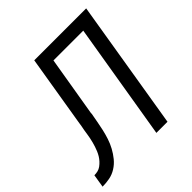

<svg xmlns="http://www.w3.org/2000/svg" viewBox="-229 -880 1025 1025"><g transform="rotate(-45 283.0 -367.5)"><path d="M-34 0 -22 -74Q-9 -74 4 -77Q17 -80 28.5 -88.5Q40 -97 49.5 -107.5Q59 -118 66 -129.5Q73 -141 78.5 -154Q84 -167 88 -179.5Q92 -192 95.5 -205Q99 -218 101.5 -231Q104 -244 106 -257Q108 -270 110 -283Q113 -296 115 -309Q117 -322 119 -335L185 -735H577L456 0H372L482 -662H257L200 -322Q200 -321 200 -319.5Q200 -318 200 -316Q195 -290 190.5 -264Q186 -238 180 -212Q174 -186 165.5 -160Q157 -134 143.5 -109Q130 -84 112 -62Q94 -40 70 -25Q46 -10 19 -5Q-8 0 -34 0Z"/></g></svg>

Font: Iosevka Curly Extended Oblique
Style: Regular
Weight: 400
Width: 7
Italic angle: -9°
Monospace: yes
Designer: Belleve Invis
Foundry: Belleve Invis
Version: Version 11.1.0; ttfautohint (v1.8.3)